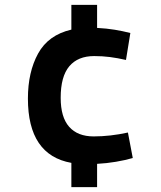

<svg xmlns="http://www.w3.org/2000/svg" viewBox="-20 -666 663 791"><path d="M274 105V5Q95 -27 95 -260Q95 -369 137 -445.5Q179 -522 274 -544V-646H380V-551Q419 -549 452.5 -543.5Q486 -538 517 -530L499 -419Q464 -427 433 -431Q402 -435 368 -435Q301 -435 265.5 -393Q230 -351 230 -263Q230 -183 265 -143.5Q300 -104 366 -104Q434 -104 507 -120L527 -15Q496 -6 457.5 0.5Q419 7 380 9V105Z"/></svg>

Font: Georama SemiBold
Style: Regular
Weight: 600
Designer: Jean-Baptiste Levee
Foundry: Production Type
Version: Version 1.000